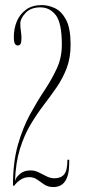

<svg xmlns="http://www.w3.org/2000/svg" viewBox="-20 -731 334 756"><path d="M190 5.5Q169.5 5.5 154.8 -4.2Q140 -14 126.5 -23.8Q113 -33.5 95.5 -33.5Q75 -33.5 59.2 -22.2Q43.5 -11 36.5 0H31Q31 -92.5 50.5 -160.8Q70 -229 98.5 -281Q127 -333 155.8 -376.2Q184.5 -419.5 204 -462Q223.5 -504.5 223.5 -554.5Q223.5 -640.5 199.8 -671.2Q176 -702 139 -702Q101 -702 80.5 -680Q60 -658 60 -639Q60 -623 62.2 -608.8Q64.5 -594.5 64.5 -581Q64.5 -564.5 61 -558.2Q57.5 -552 50 -552Q42.5 -552 38.5 -559Q34.5 -566 34.5 -586.5Q34.5 -618.5 46.2 -646.8Q58 -675 82.5 -693Q107 -711 144.5 -711Q170.5 -711 196.8 -698.5Q223 -686 240.5 -652.5Q258 -619 258 -555.5Q258 -503.5 242.8 -463.2Q227.5 -423 203.5 -388Q179.5 -353 152.2 -317.5Q125 -282 100 -240Q75 -198 58.2 -143.8Q41.5 -89.5 39 -16.5Q40.5 -30 57 -45Q73.5 -60 100 -60Q117.5 -60 132.8 -52.2Q148 -44.5 163.2 -36.8Q178.5 -29 194.5 -29Q219.5 -29 232.5 -44.2Q245.5 -59.5 245.5 -102H252.5V-89Q252.5 5.5 190 5.5Z"/></svg>

Font: Imbue 100pt Thin
Style: Regular
Weight: 100
Designer: Tyler Finck
Foundry: Etcetera Type Company
Version: Version 1.102; ttfautohint (v1.8.3)